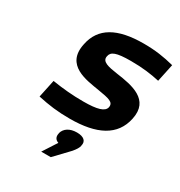

<svg xmlns="http://www.w3.org/2000/svg" viewBox="-173 -629 912 974"><g transform="rotate(30 283.0 -141.5)"><path d="M305 -190C372 -179 401 -173 395 -141C389 -113 350 -101 267 -101C204 -101 148 -106 85 -116L63 -12C128 2 180 9 251 9C409 9 505 -40 528 -151C555 -276 439 -296 346 -309C291 -317 249 -325 257 -360C262 -388 288 -400 375 -400C444 -400 494 -393 544 -382L566 -486C507 -501 456 -509 387 -509C233 -509 146 -460 125 -354C95 -215 229 -203 305 -190ZM210 226H266L345 143C361 124 368 112 371 100V98C379 69 360 51 319 51C277 51 249 70 241 99V101C236 122 243 137 263 144Z"/></g></svg>

Font: LT Wave Text Bold Italic
Style: Regular
Weight: 700
Designer: Daniel Lyons
Version: Version 2.5 (Glyphs App)